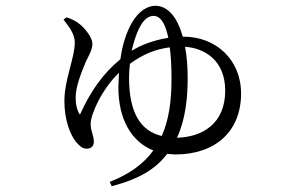

<svg xmlns="http://www.w3.org/2000/svg" viewBox="-20 -573 1040 665"><path d="M200 -505C216 -484 239 -458 239 -425C239 -373 203 -297 203 -223C203 -154 225 -104 243 -82C255 -68 265 -58 280 -58C297 -58 305 -68 305 -82C305 -105 294 -117 294 -144C294 -177 332 -263 392 -321L390 -271C390 -160 435 -82 511 -52C478 -6 429 30 360 57L367 72C465 46 519 12 559 -40L587 -38C727 -38 815 -119 815 -249C815 -367 727 -446 616 -446H613C595 -512 562 -553 518 -553C492 -553 460 -536 435 -491C418 -460 404 -420 397 -368C335 -317 292 -254 257 -176C247 -189 242 -212 242 -235C242 -274 262 -322 278 -361C287 -379 300 -401 300 -421C300 -444 274 -474 259 -487C245 -499 228 -508 210 -513ZM430 -352C475 -385 519 -403 568 -409C572 -380 574 -344 574 -299C574 -223 565 -157 540 -102C465 -120 427 -185 427 -304C427 -320 428 -336 430 -352ZM621 -411C690 -406 760 -363 760 -259C760 -144 680 -98 593 -96C623 -160 630 -236 630 -303C630 -342 627 -379 621 -411ZM436 -397C443 -426 451 -453 461 -473C477 -506 494 -518 512 -518C532 -518 551 -500 563 -442C512 -434 468 -417 436 -397Z"/></svg>

Font: Noto Serif CJK KR
Style: Regular
Weight: 400
Designer: Ryoko NISHIZUKA 西塚涼子 (kana & ideographs); Frank Grießhammer (Latin, Greek & Cyrillic); Wenlong ZHANG 张文龙 (bopomofo); San
Foundry: Adobe
Version: Version 2.001;hotconv 1.1.0;makeotfexe 2.6.0